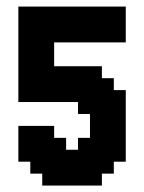

<svg xmlns="http://www.w3.org/2000/svg" viewBox="-20 -576 447 596"><path d="M37 -185.2H148.1V-148.1H185.2V-111.1H222.2V-148.1H259.3V-222.2H222.2V-259.3H37V-555.6H370.4V-444.4H148.1V-370.4H296.3V-333.3H333.3V-296.3H370.4V-74.1H333.3V-37H296.3V0H111.1V-37H74.1V-74.1H37Z"/></svg>

Font: Jersey 15
Style: Regular
Weight: 400
Designer: Sarah Cadigan-Fried
Version: Version 1.001; ttfautohint (v1.8.4.7-5d5b)